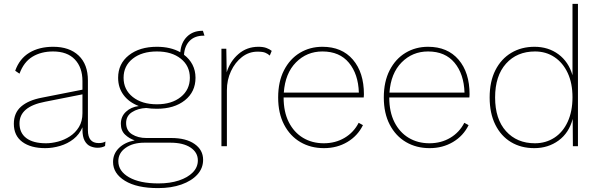

<svg xmlns="http://www.w3.org/2000/svg" viewBox="-20 -750 3072 985"><path d="M403 -334Q403 -404 364 -445Q325 -486 252 -486Q191 -486 146.5 -459Q102 -432 80 -372L58 -387Q80 -449 130.5 -479.5Q181 -510 253 -510Q336 -510 383.5 -465Q431 -420 431 -337V-82Q431 -16 486 -16Q508 -16 521 -24L519 -1Q503 8 480 8Q462 8 444 0.5Q426 -7 414.5 -27.5Q403 -48 403 -86V-97Q387 -60 357 -36.5Q327 -13 288.5 -1.5Q250 10 212 10Q138 10 94.5 -22Q51 -54 51 -115Q51 -171 88.5 -203.5Q126 -236 195 -249L403 -290ZM80 -117Q80 -68 115 -41.5Q150 -15 216 -15Q245 -15 277.5 -23.5Q310 -32 338.5 -50.5Q367 -69 385 -98.5Q403 -128 403 -169V-266L211 -228Q80 -203 80 -117Z M859 -42Q934 -42 978 -11.5Q1022 19 1022 70Q1022 113 992.5 145.5Q963 178 911 196.5Q859 215 791 215Q682 215 621 177.5Q560 140 560 81Q560 39 590 9.5Q620 -20 671 -30Q643 -39 621.5 -59.5Q600 -80 600 -115Q600 -152 626 -176.5Q652 -201 692 -206Q642 -225 614 -262.5Q586 -300 586 -351Q586 -423 641 -466.5Q696 -510 785 -510Q855 -510 905 -482Q909 -532 939.5 -562Q970 -592 1018 -592H1021L1029 -567H1025Q979 -567 953 -540.5Q927 -514 924 -469Q952 -448 967.5 -418Q983 -388 983 -351Q983 -279 928.5 -235.5Q874 -192 785 -192Q756 -192 730 -196Q687 -194 657 -174.5Q627 -155 627 -119Q627 -80 657.5 -61Q688 -42 731 -42ZM785 -486Q708 -486 661 -449Q614 -412 614 -351Q614 -290 661 -252.5Q708 -215 785 -215Q861 -215 907.5 -252.5Q954 -290 954 -351Q954 -412 907.5 -449Q861 -486 785 -486ZM793 191Q852 191 897.5 176Q943 161 969 134.5Q995 108 995 73Q995 32 957.5 7Q920 -18 854 -18H721Q662 -18 624.5 8.5Q587 35 587 77Q587 128 642 159.5Q697 191 793 191Z M1116 0V-500H1141L1143 -379Q1160 -435 1203 -472.5Q1246 -510 1306 -510Q1330 -510 1346.5 -504Q1363 -498 1374 -489L1364 -465Q1354 -474 1341 -479.5Q1328 -485 1301 -485Q1257 -485 1221.5 -457.5Q1186 -430 1165 -385Q1144 -340 1144 -287V0Z M1642 10Q1574 10 1521 -21Q1468 -52 1437.5 -110.5Q1407 -169 1407 -250Q1407 -331 1437 -389.5Q1467 -448 1518.5 -479Q1570 -510 1634 -510Q1734 -510 1790.5 -444Q1847 -378 1847 -266Q1847 -258 1846 -250H1435Q1435 -176 1461.5 -123.5Q1488 -71 1534.5 -43Q1581 -15 1641 -15Q1701 -15 1748 -43Q1795 -71 1820 -120L1842 -108Q1815 -53 1762 -21.5Q1709 10 1642 10ZM1634 -486Q1554 -486 1498.5 -430Q1443 -374 1436 -275H1821Q1818 -370 1770 -428Q1722 -486 1634 -486Z M2184 10Q2116 10 2063 -21Q2010 -52 1979.5 -110.5Q1949 -169 1949 -250Q1949 -331 1979 -389.5Q2009 -448 2060.5 -479Q2112 -510 2176 -510Q2276 -510 2332.5 -444Q2389 -378 2389 -266Q2389 -258 2388 -250H1977Q1977 -176 2003.5 -123.5Q2030 -71 2076.5 -43Q2123 -15 2183 -15Q2243 -15 2290 -43Q2337 -71 2362 -120L2384 -108Q2357 -53 2304 -21.5Q2251 10 2184 10ZM2176 -486Q2096 -486 2040.5 -430Q1985 -374 1978 -275H2363Q2360 -370 2312 -428Q2264 -486 2176 -486Z M2721 10Q2653 10 2601.5 -21Q2550 -52 2521 -110.5Q2492 -169 2492 -250Q2492 -332 2521.5 -390Q2551 -448 2603 -479Q2655 -510 2722 -510Q2793 -510 2845 -471.5Q2897 -433 2917 -364V-730H2945V0H2919L2918 -140Q2899 -68 2845.5 -29Q2792 10 2721 10ZM2724 -15Q2780 -15 2824 -43.5Q2868 -72 2892.5 -125.5Q2917 -179 2917 -251Q2917 -323 2892.5 -375.5Q2868 -428 2824.5 -457Q2781 -486 2725 -486Q2632 -486 2576 -423.5Q2520 -361 2520 -250Q2520 -139 2576 -77Q2632 -15 2724 -15Z"/></svg>

Font: Work Sans ExtraLight
Style: Regular
Weight: 200
Designer: Wei Huang
Foundry: Wei Huang
Version: Version 2.010; ttfautohint (v1.8.3)